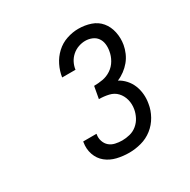

<svg xmlns="http://www.w3.org/2000/svg" viewBox="-125 -960 751 760"><g transform="rotate(-30 250.0 -580.0)"><path d="M257 -317Q228 -317 201 -323.5Q174 -330 153.5 -346.5Q133 -363 124 -389Q115 -415 120 -444Q120 -445 120 -445.5Q120 -446 121 -447H181Q181 -447 181 -446.5Q181 -446 181 -445Q178 -429 183 -414Q188 -399 199 -389.5Q210 -380 225.5 -376.5Q241 -373 257 -373Q274 -373 292 -377.5Q310 -382 324.5 -394Q339 -406 347.5 -422.5Q356 -439 359 -456Q363 -479 357.5 -500Q352 -521 338 -536Q324 -551 302.5 -556Q281 -561 258 -561L268 -616Q287 -616 307.5 -619.5Q328 -623 346 -635Q364 -647 375 -666Q386 -685 389 -705Q392 -721 390 -736.5Q388 -752 379.5 -764Q371 -776 356.5 -782Q342 -788 326 -788Q311 -788 295 -782.5Q279 -777 266 -765.5Q253 -754 245.5 -739Q238 -724 236 -708H175Q179 -735 191.5 -760.5Q204 -786 225 -805.5Q246 -825 273 -834Q300 -843 326 -843Q356 -843 382.5 -834Q409 -825 426 -804.5Q443 -784 449 -755.5Q455 -727 450 -698Q447 -681 439.5 -663.5Q432 -646 420 -631.5Q408 -617 392.5 -605.5Q377 -594 360 -587Q377 -578 390.5 -563Q404 -548 411.5 -529.5Q419 -511 421 -490Q423 -469 419 -447Q415 -420 400.5 -394Q386 -368 363 -350Q340 -332 312 -324.5Q284 -317 257 -317Z"/></g></svg>

Font: Iosevka SS04 Light
Style: Italic
Weight: 300
Italic angle: -9°
Monospace: yes
Designer: Belleve Invis
Foundry: Belleve Invis
Version: Version 19.0.0; ttfautohint (v1.8.4)